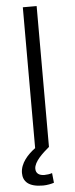

<svg xmlns="http://www.w3.org/2000/svg" viewBox="-60 -724 367 941"><g transform="rotate(-5 124.0 -253.5)"><path d="M15 116C15 157 41 186 113 186C133 186 156 181 167 177L162 129C151 133 136 135 124 135C100 135 82 125 82 101C82 66 126 27 158 0V-693H90V0C53 27 15 68 15 116Z"/></g></svg>

Font: Repo Light
Style: Regular
Weight: 300
Designer: Stefan Peev
Foundry: Context Ltd
Version: Version 001.502